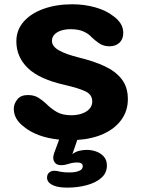

<svg xmlns="http://www.w3.org/2000/svg" viewBox="-20 -645 659 898"><path d="M294.5 232.5Q275 232.5 259.5 230.2Q244 228 233 223.5Q200 210.5 200 186Q200 170 210.2 161.8Q220.5 153.5 233.5 153.5Q245 153.5 261.5 158Q271 160 281.8 160.8Q292.5 161.5 305.5 161.5Q333 161.5 350 154.2Q367 147 367 133Q367 123.5 360.2 119.2Q353.5 115 342 115Q331 115 321.2 116.5Q311.5 118 302.5 121Q293.5 124 284.5 125.8Q275.5 127.5 266.5 127.5Q247 127.5 238 117.2Q229 107 229 92.5Q229 87.5 230.2 81.5Q231.5 75.5 233.5 70.5L256.5 8Q203 2.5 161.2 -13.2Q119.5 -29 91.5 -52.5Q44.5 -87.5 44.5 -136.5Q44.5 -158.5 60.5 -179.5Q76.5 -200.5 110.5 -200.5Q139.5 -200.5 159.5 -188Q179.5 -175.5 197 -159Q217.5 -138 244.5 -122Q271.5 -106 313 -106Q341 -106 363.2 -113.8Q385.5 -121.5 398.5 -136Q411.5 -150.5 411.5 -170.5Q411.5 -202.5 379.5 -217.8Q347.5 -233 282 -248Q163 -275 109.8 -327Q56.5 -379 56.5 -451.5Q56.5 -505 91 -544Q125.5 -583 184.8 -604Q244 -625 318.5 -625Q373.5 -625 425 -610.8Q476.5 -596.5 511 -569Q531.5 -554.5 544 -535Q556.5 -515.5 556.5 -491Q556.5 -462 538.8 -445.2Q521 -428.5 492 -428.5Q463.5 -428.5 443 -443Q422.5 -457.5 409.5 -470Q395.5 -486.5 371 -497.5Q346.5 -508.5 311 -508.5Q285 -508.5 265 -501.8Q245 -495 234 -482.8Q223 -470.5 223 -454Q223 -428.5 254.8 -410Q286.5 -391.5 352.5 -375Q418.5 -359 469.2 -335.5Q520 -312 549 -275Q578 -238 578 -181.5Q578 -127 548.2 -85.5Q518.5 -44 465.2 -19.5Q412 5 341.5 9.5L318.5 76Q332.5 65 349.8 60.5Q367 56 386 56Q408 56 429.5 63.5Q451 71 465.5 87.2Q480 103.5 480 129.5Q480 164 453.8 187Q427.5 210 385.2 221.2Q343 232.5 294.5 232.5Z"/></svg>

Font: Sono Monospace
Style: Bold
Weight: 700
Designer: Tyler Finck
Foundry: Tyler Finck
Version: Version 2.112